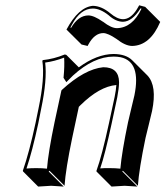

<svg xmlns="http://www.w3.org/2000/svg" viewBox="-20 -642 623 722"><path d="M527.3 -123.5Q502.9 -6.3 498.5 56.6L441.9 0L439.9 2.9L496.6 59.6Q494.6 59.6 448.7 56.6Q448.7 56.6 399.4 59.6L342.8 2.9V0Q363.3 -56.2 390.1 -180.2L411.1 -277.8Q416.5 -304.2 417.5 -322.3Q354 -316.9 282.2 -246.1Q278.8 -242.7 276.4 -240.2L251.5 -123.5Q227.1 -6.8 222.7 56.6L166 0L163.1 2.9L219.7 59.6Q217.8 59.6 172.4 56.6L123.5 59.6L66.9 2.9L65.9 0Q90.3 -70.3 113.8 -180.2L125 -234.9Q148.9 -349.1 139.2 -413.1L141.1 -416Q183.1 -420.4 223.1 -437Q228 -436.5 229.5 -435.5L276.4 -388.7Q344.2 -438.5 407.2 -439Q454.1 -438.5 477.5 -415L534.2 -358.4Q571.3 -319.3 551.8 -224.6Q548.3 -208.5 539.6 -173.8Q530.8 -139.2 527.3 -123.5ZM442.4 -569.8Q471.2 -569.8 494.6 -606.9Q499 -614.3 503.4 -622.1L525.9 -616.2L582.5 -559.6Q544.4 -470.2 476.6 -469.2Q450.7 -469.7 418 -495.6Q386.2 -517.1 368.7 -517.6Q335.4 -517.6 312 -474.1Q310.5 -471.2 309.6 -469.2L286.6 -474.6L230 -530.8Q275.4 -615.2 329.1 -620.1Q361.8 -619.6 395 -591.8Q420.4 -570.3 442.4 -569.8ZM231.4 -349.6 229 -352.1 231 -349.1ZM442.4 -560.1Q415 -560.5 388.7 -584.5Q356.9 -609.9 329.1 -609.9Q282.7 -609.9 250 -548.3Q247.1 -543 244.6 -538.1L247.6 -537.6Q274.4 -583.5 312 -584Q333 -584 366.7 -560.5L367.7 -560.1Q398.4 -536.1 419.9 -536.1Q478 -537.6 512.2 -609.4L508.3 -610.4Q477.5 -561 442.4 -560.1ZM461.4 -182.1Q464.8 -198.2 473.4 -232.9Q481.9 -267.6 485.4 -283.2Q511.2 -409.7 433.6 -426.8Q420.9 -429.2 407.2 -429.2Q332.5 -429.2 254.4 -357.9Q245.6 -349.6 238.3 -341.8L229.5 -333L218.8 -349.6L219.2 -353Q223.1 -392.6 221.2 -425.3Q185.5 -411.6 149.9 -406.7Q157.7 -341.8 134.8 -232.9L124 -178.2Q101.6 -73.7 79.6 -8.3Q97.2 -9.8 116.2 -9.8Q139.2 -9.8 156.7 -7.8Q161.6 -69.8 185.1 -182.1L210.9 -301.8L212.9 -304.2Q298.3 -382.3 368.2 -389.2Q427.2 -389.2 427.7 -333Q427.7 -331.5 427.7 -331.1Q427.2 -309.1 420.9 -275.9L399.9 -177.7Q374.5 -59.6 356.9 -8.8Q375 -10.3 392.1 -9.8Q414.1 -9.8 432.6 -7.8Q438 -69.8 461.4 -182.1Z"/></svg>

Font: Linux Biolinum Shadow O
Style: Italic
Weight: 400
Italic angle: -12°
Designer: Philipp H. Poll
Foundry: Philipp H. Poll
Version: Version 0.6.2